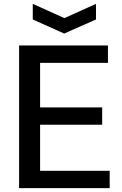

<svg xmlns="http://www.w3.org/2000/svg" viewBox="-20 -976 631 996"><path d="M150 -956 314 -882 478 -956V-875L313 -802L150 -875ZM79 -740H540V-650H188V-419H510V-329H188V-90H549V0H79Z"/></svg>

Font: Encode Sans Narrow
Style: Medium
Weight: 500
Designer: Pablo Impallari, Andres Torresi
Foundry: Pablo Impallari, Andres Torresi
Version: Version 1.000; ttfautohint (v1.00) -l 8 -r 50 -G 200 -x 14 -